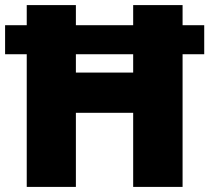

<svg xmlns="http://www.w3.org/2000/svg" viewBox="-20 -734 822 754"><path d="M85 0V-521H0V-635H85V-714H278V-635H503V-714H697V-635H782V-521H697V0H503V-291H278V0ZM278 -449H503V-521H278Z"/></svg>

Font: Noto Sans Ethiopic Black
Style: Regular
Weight: 900
Designer: Monotype Design Team
Foundry: Monotype Imaging Inc.
Version: Version 2.102; ttfautohint (v1.8.4.7-5d5b)